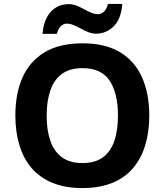

<svg xmlns="http://www.w3.org/2000/svg" viewBox="-20 -945 836 975"><path d="M738 -358Q738 -275 717.5 -207.5Q697 -140 655.5 -91Q614 -42 549.5 -16Q485 10 398 10Q311 10 246.5 -16.5Q182 -43 140.5 -91.5Q99 -140 78.5 -208Q58 -276 58 -359Q58 -470 94.5 -552Q131 -634 206.5 -679.5Q282 -725 399 -725Q515 -725 590 -679.5Q665 -634 701.5 -551.5Q738 -469 738 -358ZM217 -358Q217 -283 236 -229Q255 -175 295 -146Q335 -117 398 -117Q463 -117 502.5 -146Q542 -175 560.5 -229Q579 -283 579 -358Q579 -471 537 -535Q495 -599 399 -599Q335 -599 295 -570Q255 -541 236 -487Q217 -433 217 -358ZM196 -773Q199 -812 210.5 -840.5Q222 -869 240 -887.5Q258 -906 280.5 -915Q303 -924 329 -924Q349 -924 368.5 -916.5Q388 -909 406.5 -898.5Q425 -888 443 -880.5Q461 -873 479 -873Q494 -873 508 -886Q522 -899 528 -925H601Q595 -848 557 -811Q519 -774 468 -774Q448 -774 429 -781.5Q410 -789 391 -799.5Q372 -810 354 -817.5Q336 -825 318 -825Q303 -825 289 -812Q275 -799 269 -773Z"/></svg>

Font: Noto Sans Gujarati
Style: Regular
Weight: 400
Designer: Jelle Bosma - Monotype Design Team, Universal Thirst
Foundry: Monotype Imaging Inc.
Version: Version 2.102